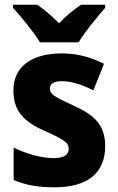

<svg xmlns="http://www.w3.org/2000/svg" viewBox="-20 -786 501 816"><path d="M150 -606H314C340 -650 395 -716 427 -753V-766H325C295 -746 263 -721 231 -687C199 -720 168 -745 138 -766H35V-753C69 -716 125 -648 150 -606ZM427 -165C427 -258 377 -299 293 -337C208 -376 192 -386 192 -410C192 -431 210 -441 244 -441C284 -441 331 -425 377 -402L422 -515C361 -545 306 -559 241 -559C117 -559 37 -504 37 -402C37 -315 80 -270 167 -231C257 -191 272 -178 272 -153C272 -128 252 -114 207 -114C159 -114 93 -131 38 -159V-21C93 2 144 10 213 10C357 10 427 -55 427 -165Z"/></svg>

Font: Noto Sans Myanmar SemiCondensed ExtraBold
Style: Regular
Weight: 800
Width: 4
Designer: Monotype Design Team
Foundry: Monotype Imaging Inc.
Version: Version 2.107